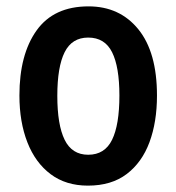

<svg xmlns="http://www.w3.org/2000/svg" viewBox="-20 -573 554 603"><path d="M473 -273Q473 -190 449.5 -126.5Q426 -63 378 -26.5Q330 10 256 10Q187 10 139 -26Q91 -62 66 -126Q41 -190 41 -273Q41 -402 95 -477.5Q149 -553 258 -553Q356 -553 414.5 -481Q473 -409 473 -273ZM160 -272Q160 -181 183 -134Q206 -87 257 -87Q309 -87 332 -134Q355 -181 355 -273Q355 -363 332 -409Q309 -455 257 -455Q206 -455 183 -409Q160 -363 160 -272Z"/></svg>

Font: Noto Sans Ethiopic Condensed SemiBold
Style: Regular
Weight: 600
Width: 3
Designer: Monotype Design Team
Foundry: Monotype Imaging Inc.
Version: Version 2.102; ttfautohint (v1.8.4.7-5d5b)